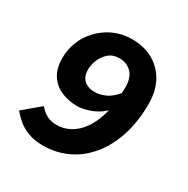

<svg xmlns="http://www.w3.org/2000/svg" viewBox="-152 -780 904 925"><g transform="rotate(30 300.0 -317.5)"><path d="M205 12Q159 12 123.5 -1.5Q88 -15 63.5 -36Q39 -57 23 -77L116 -155Q135 -132 158 -119.5Q181 -107 214 -107Q253 -107 288 -126Q323 -145 351 -184.5Q379 -224 395 -285.5Q411 -347 411 -430Q411 -483 384.5 -510Q358 -537 317 -537Q281 -537 258 -517Q235 -497 223.5 -469Q212 -441 212 -414Q212 -389 221.5 -371.5Q231 -354 249.5 -345Q268 -336 294 -336Q322 -336 353.5 -350.5Q385 -365 417 -406L403 -301Q385 -280 358 -265Q331 -250 303 -242.5Q275 -235 254 -235Q205 -235 165 -252.5Q125 -270 101 -306.5Q77 -343 77 -401Q77 -449 94.5 -492.5Q112 -536 145.5 -571Q179 -606 224.5 -626.5Q270 -647 325 -647Q392 -647 442.5 -618Q493 -589 520.5 -537.5Q548 -486 548 -416Q548 -318 522.5 -239Q497 -160 450.5 -103.5Q404 -47 341.5 -17.5Q279 12 205 12Z"/></g></svg>

Font: Source Code Pro ExtraBold
Style: Italic
Weight: 800
Italic angle: -11°
Monospace: yes
Designer: Paul D. Hunt, Teo Tuominen
Foundry: Adobe Systems Incorporated
Version: Version 1.016;hotconv 1.0.116;makeotfexe 2.5.65601